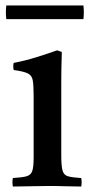

<svg xmlns="http://www.w3.org/2000/svg" viewBox="-20 -681 338 702"><path d="M277 1Q249 1 220 0Q191 -1 156 -1Q124 -1 90.5 0Q57 1 27 1Q24 -15 27 -30Q61 -32 77 -36.5Q93 -41 98 -56Q103 -71 103 -104V-328Q103 -367 100 -386Q97 -405 82 -412.5Q67 -420 30 -425Q27 -439 30 -451Q72 -459 112 -471.5Q152 -484 189 -497L206 -491Q205 -460 204.5 -433Q204 -406 204 -382V-114Q204 -75 208.5 -58Q213 -41 228.5 -36.5Q244 -32 277 -30Q280 -15 277 1ZM3 -661H285Q288 -636 285 -611H3Q0 -636 3 -661Z"/></svg>

Font: Castoro
Style: Regular
Weight: 400
Designer: John Hudson
Foundry: Tiro Typeworks Ltd.
Version: Version 2.04